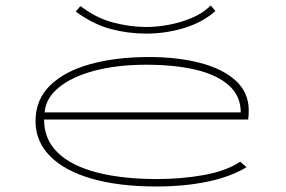

<svg xmlns="http://www.w3.org/2000/svg" viewBox="-20 -667 1040 697"><path d="M547 10Q413 10 314.5 -18Q216 -46 162.5 -99.5Q109 -153 109 -227Q109 -305 161.5 -356.5Q214 -408 307 -434Q400 -460 521 -460Q625 -460 707 -438.5Q789 -417 836 -374Q883 -331 883 -266Q883 -258 882.5 -249.5Q882 -241 881 -233H140Q140 -161 189.5 -113Q239 -65 331.5 -41Q424 -17 551 -17Q638 -17 719.5 -31.5Q801 -46 852 -80L875 -60Q817 -25 733 -7.5Q649 10 547 10ZM142 -259H854Q854 -318 811.5 -356.5Q769 -395 692 -413.5Q615 -432 511 -432Q404 -432 322 -410Q240 -388 193 -349Q146 -310 142 -259ZM745 -647 762 -627Q716 -586 649 -565.5Q582 -545 511 -545Q444 -545 381 -562Q318 -579 255 -625L272 -645Q328 -602 390 -585.5Q452 -569 511 -569Q549 -569 592.5 -577Q636 -585 676.5 -602Q717 -619 745 -647Z"/></svg>

Font: Inconsolata UltraExpanded ExtraLight
Style: Regular
Weight: 200
Width: 9
Monospace: yes
Designer: Raph Levien, Cyreal, Brenton Simpson
Foundry: Raph Levien, Cyreal, Google
Version: Version 3.001; ttfautohint (v1.8.2.53-6de2)